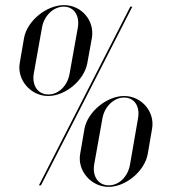

<svg xmlns="http://www.w3.org/2000/svg" viewBox="-20 -725 673 750"><path d="M57 -478C46 -413 100 -350 168 -350C236 -350 309 -412 321 -478L339 -577C350 -644 299 -705 230 -705C161 -705 86 -643 74 -577ZM144 -617C152 -664 189 -699 229 -699C269 -699 292 -664 284 -617L252 -438C244 -390 209 -356 169 -356C128 -356 104 -391 112 -438ZM140 -1 497 -699H489L132 -1ZM293 -123C282 -58 336 5 404 5C472 5 545 -57 557 -123L574 -222C586 -288 533 -350 465 -350C397 -350 322 -288 310 -222ZM380 -262C388 -309 425 -344 465 -344C505 -344 528 -309 519 -262L488 -83C480 -35 445 -1 405 -1C364 -1 340 -36 348 -83Z"/></svg>

Font: Moniqa Ita Display
Style: Italic
Weight: 400
Italic angle: -10°
Designer: Rajesh Rajput
Foundry: Rajesh Rajput
Version: Version 1.000